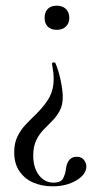

<svg xmlns="http://www.w3.org/2000/svg" viewBox="-20 -381 367 676"><path d="M168 262Q195 262 202.5 246.5Q210 231 212 215Q213 204 217 194Q221 184 229 177.5Q237 171 250 171Q267 171 275.5 182Q284 193 284 205Q284 233 249 254Q214 275 165 275Q128 275 97.5 262Q67 249 48.5 222Q30 195 30 155Q30 123 41.5 99.5Q53 76 70.5 57.5Q88 39 106 22Q140 -12 154.5 -39.5Q169 -67 169 -102Q169 -114 167.5 -127Q166 -140 163 -157Q162 -160 168 -161Q174 -162 175 -159Q187 -131 194 -96Q201 -61 201 -40Q201 -11 190.5 8.5Q180 28 165 43.5Q150 59 134 75Q118 91 107.5 113Q97 135 97 167Q97 209 117 235.5Q137 262 168 262ZM180 -361Q200 -361 212 -349.5Q224 -338 224 -318Q224 -299 212 -287.5Q200 -276 180 -276Q159 -276 148 -287.5Q137 -299 137 -318Q137 -338 148 -349.5Q159 -361 180 -361Z"/></svg>

Font: Cormorant Garamond Light
Style: Regular
Weight: 400
Version: Version 4.001